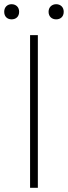

<svg xmlns="http://www.w3.org/2000/svg" viewBox="-33 -893 323 913"><path d="M110 0H147V-726H110ZM22 -801C43 -801 58 -814 58 -837C58 -859 43 -873 22 -873C2 -873 -13 -859 -13 -837C-13 -814 2 -801 22 -801ZM234 -801C255 -801 270 -814 270 -837C270 -859 255 -873 234 -873C214 -873 198 -859 198 -837C198 -814 214 -801 234 -801Z"/></svg>

Font: Source Han Sans JP VF
Style: Regular
Weight: 250
Designer: Ryoko NISHIZUKA 西塚涼子 (kana, bopomofo & ideographs); Paul D. Hunt (Latin, Greek & Cyrillic); Sandoll Communications 산돌커뮤니
Foundry: Adobe
Version: Version 2.004;hotconv 1.0.118;makeotfexe 2.5.65603